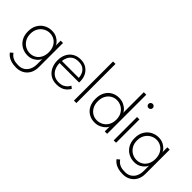

<svg xmlns="http://www.w3.org/2000/svg" viewBox="1 -1428 2387 2387"><g transform="rotate(45 1194.5 -234.5)"><path d="M242.5 219Q190 219 153 207.5Q116 196 91.8 177.8Q67.5 159.5 55 140L90 111.5Q98 124 114 140Q130 156 160.2 167.8Q190.5 179.5 242 179.5Q293 179.5 327.8 155.8Q362.5 132 380 93Q397.5 54 397.5 8.5V-7H438.5V12Q438.5 79 412 125.2Q385.5 171.5 341.2 195.2Q297 219 242.5 219ZM397.5 0V-89Q394.5 -75.5 374.5 -51Q354.5 -26.5 319 -7.2Q283.5 12 234.5 12Q179.5 12 132.5 -13.2Q85.5 -38.5 56.8 -87.2Q28 -136 28 -205Q28 -274 56.8 -322.8Q85.5 -371.5 132.5 -397Q179.5 -422.5 234.5 -422.5Q283 -422.5 318.8 -403.8Q354.5 -385 375 -361.2Q395.5 -337.5 397.5 -321.5V-410.5H438.5V0ZM70 -205Q70 -149.5 94 -109.5Q118 -69.5 156 -48.5Q194 -27.5 235.5 -27.5Q281.5 -27.5 317.5 -49Q353.5 -70.5 374.5 -110.5Q395.5 -150.5 395.5 -205Q395.5 -259.5 374.5 -299.5Q353.5 -339.5 317.5 -361.2Q281.5 -383 235.5 -383Q194 -383 156 -361.8Q118 -340.5 94 -300.5Q70 -260.5 70 -205Z M584.5 -204.5Q584.5 -158 602 -117Q619.5 -76 655.5 -50.8Q691.5 -25.5 746 -25.5Q790 -25.5 818.8 -40Q847.5 -54.5 864.2 -74.5Q881 -94.5 888 -109.5L919.5 -83.5Q900.5 -52.5 876 -31Q851.5 -9.5 819.5 1.2Q787.5 12 743.5 12Q679 12 633.8 -18Q588.5 -48 565.2 -98.5Q542 -149 542 -210.5Q542 -270.5 565.2 -318.5Q588.5 -366.5 633.2 -394.5Q678 -422.5 741.5 -422.5Q797.5 -422.5 839.5 -396.8Q881.5 -371 904.8 -326.2Q928 -281.5 928 -223.5Q928 -219 927.5 -213.8Q927 -208.5 927 -204.5ZM884 -242.5Q883 -272.5 869.8 -305.8Q856.5 -339 825.8 -362Q795 -385 741.5 -385Q685 -385 652.2 -362.8Q619.5 -340.5 604.8 -307.2Q590 -274 587 -242.5Z M1084 0H1041V-688H1084Z M1412.5 12Q1357.5 12 1312.5 -13.2Q1267.5 -38.5 1240.8 -87.2Q1214 -136 1214 -205Q1214 -274 1240.8 -322.8Q1267.5 -371.5 1312.5 -397Q1357.5 -422.5 1412.5 -422.5Q1461.5 -422.5 1499 -404.2Q1536.5 -386 1558.2 -362.2Q1580 -338.5 1581.5 -321.5V-688H1625V0H1583V-89Q1581 -73.5 1559 -49.5Q1537 -25.5 1499.2 -6.8Q1461.5 12 1412.5 12ZM1413.5 -27.5Q1459.5 -27.5 1497.8 -49Q1536 -70.5 1558.8 -110.5Q1581.5 -150.5 1581.5 -205Q1581.5 -259.5 1558.8 -299.5Q1536 -339.5 1497.8 -361.2Q1459.5 -383 1413.5 -383Q1372.5 -383 1336.5 -361.8Q1300.5 -340.5 1278.5 -300.5Q1256.5 -260.5 1256.5 -205Q1256.5 -149.5 1278.5 -109.5Q1300.5 -69.5 1336.5 -48.5Q1372.5 -27.5 1413.5 -27.5Z M1740 0V-410.5H1782V0ZM1762 -590Q1746.5 -590 1735.8 -600.8Q1725 -611.5 1725 -627Q1725 -642.5 1736 -653.2Q1747 -664 1762 -664Q1772 -664 1780.8 -659Q1789.5 -654 1794.8 -645.8Q1800 -637.5 1800 -627Q1800 -611.5 1788.8 -600.8Q1777.5 -590 1762 -590Z M2118 219Q2065.5 219 2028.5 207.5Q1991.5 196 1967.2 177.8Q1943 159.5 1930.5 140L1965.5 111.5Q1973.5 124 1989.5 140Q2005.5 156 2035.8 167.8Q2066 179.5 2117.5 179.5Q2168.5 179.5 2203.2 155.8Q2238 132 2255.5 93Q2273 54 2273 8.5V-7H2314V12Q2314 79 2287.5 125.2Q2261 171.5 2216.8 195.2Q2172.5 219 2118 219ZM2273 0V-89Q2270 -75.5 2250 -51Q2230 -26.5 2194.5 -7.2Q2159 12 2110 12Q2055 12 2008 -13.2Q1961 -38.5 1932.2 -87.2Q1903.5 -136 1903.5 -205Q1903.5 -274 1932.2 -322.8Q1961 -371.5 2008 -397Q2055 -422.5 2110 -422.5Q2158.5 -422.5 2194.2 -403.8Q2230 -385 2250.5 -361.2Q2271 -337.5 2273 -321.5V-410.5H2314V0ZM1945.5 -205Q1945.5 -149.5 1969.5 -109.5Q1993.5 -69.5 2031.5 -48.5Q2069.5 -27.5 2111 -27.5Q2157 -27.5 2193 -49Q2229 -70.5 2250 -110.5Q2271 -150.5 2271 -205Q2271 -259.5 2250 -299.5Q2229 -339.5 2193 -361.2Q2157 -383 2111 -383Q2069.5 -383 2031.5 -361.8Q1993.5 -340.5 1969.5 -300.5Q1945.5 -260.5 1945.5 -205Z"/></g></svg>

Font: League Spartan Thin ExtraLight
Style: Regular
Weight: 250
Version: Version 2.002